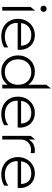

<svg xmlns="http://www.w3.org/2000/svg" viewBox="1042 -1822 795 2918"><g transform="rotate(90 1439.0 -362.5)"><path d="M85 0V-429L141 -500V0ZM113 -581Q93.5 -581 79.8 -594.8Q66 -608.5 66 -628Q66 -647.5 79.8 -661.2Q93.5 -675 113 -675Q132.5 -675 146.2 -661.2Q160 -647.5 160 -628Q160 -608.5 146.2 -594.8Q132.5 -581 113 -581Z M531 15Q453 15 393.2 -16.8Q333.5 -48.5 299.8 -105.5Q266 -162.5 266 -238Q266 -293 284.5 -340Q303 -387 336.5 -421.8Q370 -456.5 414.8 -475.8Q459.5 -495 512 -495Q567.5 -495 611.2 -475.2Q655 -455.5 684.2 -420Q713.5 -384.5 727 -337Q740.5 -289.5 735 -234H328Q325 -175.5 349.8 -131.8Q374.5 -88 422.8 -63.5Q471 -39 538 -39Q582.5 -39 625.5 -52.8Q668.5 -66.5 700 -92V-29.5Q675.5 -14 647.2 -4.2Q619 5.5 589.5 10.2Q560 15 531 15ZM330 -286H675Q671.5 -359.5 630.8 -400.2Q590 -441 512 -441Q436.5 -441 387.8 -400.2Q339 -359.5 330 -286Z M1064.5 15Q992 15 937.2 -19.8Q882.5 -54.5 852 -112.5Q821.5 -170.5 821.5 -240Q821.5 -292 839 -338.2Q856.5 -384.5 888.8 -419.8Q921 -455 965.5 -475Q1010 -495 1064.5 -495Q1141 -495 1193 -463.8Q1245 -432.5 1276.5 -383L1267.5 -371V-669L1323.5 -740V0H1267.5V-106L1276.5 -93Q1244.5 -47.5 1195.5 -16.2Q1146.5 15 1064.5 15ZM1074.5 -39Q1131 -39 1174.5 -63.8Q1218 -88.5 1242.8 -133.5Q1267.5 -178.5 1267.5 -240Q1267.5 -301.5 1242.8 -346.8Q1218 -392 1174.5 -416.5Q1131 -441 1074.5 -441Q1018 -441 974.5 -416.5Q931 -392 906.2 -346.8Q881.5 -301.5 881.5 -240Q881.5 -178.5 906.2 -133.5Q931 -88.5 974.5 -63.8Q1018 -39 1074.5 -39Z M1713.5 15Q1635.5 15 1575.8 -16.8Q1516 -48.5 1482.2 -105.5Q1448.5 -162.5 1448.5 -238Q1448.5 -293 1467 -340Q1485.5 -387 1519 -421.8Q1552.5 -456.5 1597.2 -475.8Q1642 -495 1694.5 -495Q1750 -495 1793.8 -475.2Q1837.5 -455.5 1866.8 -420Q1896 -384.5 1909.5 -337Q1923 -289.5 1917.5 -234H1510.5Q1507.5 -175.5 1532.2 -131.8Q1557 -88 1605.2 -63.5Q1653.5 -39 1720.5 -39Q1765 -39 1808 -52.8Q1851 -66.5 1882.5 -92V-29.5Q1858 -14 1829.8 -4.2Q1801.5 5.5 1772 10.2Q1742.5 15 1713.5 15ZM1512.5 -286H1857.5Q1854 -359.5 1813.2 -400.2Q1772.5 -441 1694.5 -441Q1619 -441 1570.2 -400.2Q1521.5 -359.5 1512.5 -286Z M2044 0V-430L2100 -500V-403Q2133 -455.5 2175 -475.2Q2217 -495 2264 -495Q2274 -495 2285 -494.2Q2296 -493.5 2307 -492V-431Q2294.5 -434 2282.2 -435.5Q2270 -437 2258 -437Q2189 -437 2144.5 -393.2Q2100 -349.5 2100 -279V0Z M2632 15Q2554 15 2494.2 -16.8Q2434.5 -48.5 2400.8 -105.5Q2367 -162.5 2367 -238Q2367 -293 2385.5 -340Q2404 -387 2437.5 -421.8Q2471 -456.5 2515.8 -475.8Q2560.5 -495 2613 -495Q2668.5 -495 2712.2 -475.2Q2756 -455.5 2785.2 -420Q2814.5 -384.5 2828 -337Q2841.5 -289.5 2836 -234H2429Q2426 -175.5 2450.8 -131.8Q2475.5 -88 2523.8 -63.5Q2572 -39 2639 -39Q2683.5 -39 2726.5 -52.8Q2769.5 -66.5 2801 -92V-29.5Q2776.5 -14 2748.2 -4.2Q2720 5.5 2690.5 10.2Q2661 15 2632 15ZM2431 -286H2776Q2772.5 -359.5 2731.8 -400.2Q2691 -441 2613 -441Q2537.5 -441 2488.8 -400.2Q2440 -359.5 2431 -286Z"/></g></svg>

Font: Geologica-Sharp
Style: Regular
Weight: 100
Designer: Sindre Bremnes, Frode Helland
Foundry: Monokrom Skriftforlag AS
Version: Version 1.010;gftools[0.9.28]